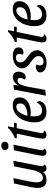

<svg xmlns="http://www.w3.org/2000/svg" viewBox="1156 -1914 780 3133"><g transform="rotate(-90 1546.5 -348.0)"><path d="M401 -51Q401 -23 427 -21Q422 -1 406 9.5Q390 20 367 20Q340 20 324.5 5.5Q309 -9 306 -37Q288 -8 252 6Q216 20 176 20Q46 20 46 -126Q46 -166 59 -232Q72 -298 111 -475L119 -510L206 -520Q162 -315 149.5 -247.5Q137 -180 137 -137Q137 -95 154.5 -67Q172 -39 211 -39Q262 -39 293.5 -88Q325 -137 338 -208L398 -510L489 -520L406 -93Q401 -63 401 -51Z M799 -660Q799 -630 780 -615Q761 -600 730 -600Q700 -600 682.5 -615Q665 -630 665 -658Q665 -687 684 -702.5Q703 -718 732 -718Q762 -718 780.5 -703Q799 -688 799 -660ZM661 -51Q661 -23 687 -21Q682 -1 665.5 9.5Q649 20 627 20Q600 20 585 4Q570 -12 570 -39Q570 -63 585 -141L660 -510L752 -520L666 -93Q661 -66 661 -51Z M1101 -465H1021L950 -116Q941 -80 941 -57Q941 -39 948 -30.5Q955 -22 970 -22Q973 -22 987 -24Q965 21 907 21Q884 21 867 4.5Q850 -12 850 -41Q850 -67 860 -119.5Q870 -172 889 -263L902 -323L930 -465H856L860 -495Q906 -513 949.5 -542.5Q993 -572 1024 -607H1051L1032 -510H1110Z M1523 -418Q1523 -361 1489 -320Q1455 -279 1399 -258Q1343 -237 1277 -237Q1259 -237 1217 -240Q1214 -204 1214 -176Q1214 -115 1235.5 -84Q1257 -53 1309 -53Q1353 -53 1386 -74.5Q1419 -96 1438 -136Q1450 -134 1456 -122.5Q1462 -111 1462 -97Q1462 -69 1442.5 -42Q1423 -15 1384.5 2.5Q1346 20 1292 20Q1206 20 1161 -28.5Q1116 -77 1116 -175Q1116 -263 1147.5 -344.5Q1179 -426 1241.5 -478Q1304 -530 1394 -530Q1454 -530 1488.5 -503.5Q1523 -477 1523 -418ZM1224 -290Q1304 -290 1364.5 -320Q1425 -350 1425 -413Q1425 -442 1410.5 -457Q1396 -472 1370 -472Q1331 -472 1300 -442Q1269 -412 1250 -369.5Q1231 -327 1224 -290Z M1856 -530Q1900 -530 1921.5 -502.5Q1943 -475 1943 -434Q1943 -387 1918 -352.5Q1893 -318 1854 -318Q1842 -318 1831 -322Q1820 -326 1815 -336Q1826 -352 1833.5 -373.5Q1841 -395 1841 -412Q1841 -432 1831.5 -442.5Q1822 -453 1803 -453Q1756 -453 1732.5 -400Q1709 -347 1695 -274L1646 0L1551 10L1650 -510L1728 -520L1717 -432Q1735 -474 1773.5 -502Q1812 -530 1856 -530Z M2111 -227Q2060 -261 2029 -295.5Q1998 -330 1998 -381Q1998 -427 2027.5 -461Q2057 -495 2104 -512.5Q2151 -530 2201 -530Q2257 -530 2298 -507.5Q2339 -485 2339 -436Q2339 -399 2315 -377.5Q2291 -356 2258 -356Q2231 -356 2219 -367Q2233 -399 2233 -423Q2233 -479 2173 -479Q2137 -479 2115.5 -460.5Q2094 -442 2094 -407Q2094 -370 2115.5 -345Q2137 -320 2180 -291Q2217 -265 2239 -246Q2261 -227 2277 -199Q2293 -171 2293 -135Q2293 -88 2263 -52Q2233 -16 2186 3Q2139 22 2090 22Q2026 22 1978.5 -5.5Q1931 -33 1931 -81Q1931 -119 1959.5 -136.5Q1988 -154 2022 -154Q2049 -154 2060 -143Q2046 -115 2046 -83Q2046 -28 2107 -28Q2146 -28 2171.5 -50.5Q2197 -73 2197 -111Q2197 -146 2175.5 -171.5Q2154 -197 2111 -227Z M2671 -465H2591L2520 -116Q2511 -80 2511 -57Q2511 -39 2518 -30.5Q2525 -22 2540 -22Q2543 -22 2557 -24Q2535 21 2477 21Q2454 21 2437 4.5Q2420 -12 2420 -41Q2420 -67 2430 -119.5Q2440 -172 2459 -263L2472 -323L2500 -465H2426L2430 -495Q2476 -513 2519.5 -542.5Q2563 -572 2594 -607H2621L2602 -510H2680Z M3093 -418Q3093 -361 3059 -320Q3025 -279 2969 -258Q2913 -237 2847 -237Q2829 -237 2787 -240Q2784 -204 2784 -176Q2784 -115 2805.5 -84Q2827 -53 2879 -53Q2923 -53 2956 -74.5Q2989 -96 3008 -136Q3020 -134 3026 -122.5Q3032 -111 3032 -97Q3032 -69 3012.5 -42Q2993 -15 2954.5 2.5Q2916 20 2862 20Q2776 20 2731 -28.5Q2686 -77 2686 -175Q2686 -263 2717.5 -344.5Q2749 -426 2811.5 -478Q2874 -530 2964 -530Q3024 -530 3058.5 -503.5Q3093 -477 3093 -418ZM2794 -290Q2874 -290 2934.5 -320Q2995 -350 2995 -413Q2995 -442 2980.5 -457Q2966 -472 2940 -472Q2901 -472 2870 -442Q2839 -412 2820 -369.5Q2801 -327 2794 -290Z"/></g></svg>

Font: Sansita Light Italic
Style: Regular
Weight: 300
Italic angle: -11°
Designer: Pablo Cosgaya
Foundry: Omnibus-Type
Version: Version 1.006